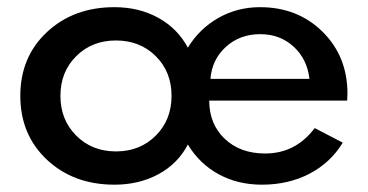

<svg xmlns="http://www.w3.org/2000/svg" viewBox="-20 -500 1025 535"><path d="M298.8 -480Q367.7 -480 421.4 -450.2Q475.1 -420.4 503.4 -367.2Q535.6 -419.9 588.4 -450Q641.1 -480 704.6 -480Q809.6 -480 878.9 -411.4Q948.2 -342.8 948.2 -238.8Q948.2 -232.4 947.3 -219.7H563Q563 -154.3 606.2 -113.3Q649.4 -72.3 718.8 -72.3Q803.7 -72.3 856.9 -143.1L935.1 -102.5Q900.9 -46.4 842.3 -15.9Q783.7 14.6 710 14.6Q642.6 14.6 589.4 -14.4Q536.1 -43.5 503.4 -97.2Q476.1 -44.4 422.1 -14.9Q368.2 14.6 298.8 14.6Q185.1 14.6 110.8 -54.9Q36.6 -124.5 36.6 -232.9Q36.6 -341.3 110.8 -410.6Q185.1 -480 298.8 -480ZM192.4 -343.5Q148.4 -299.8 148.4 -232.9Q148.4 -166 192.4 -122.1Q236.3 -78.1 303.2 -78.1Q370.1 -78.1 414.1 -122.1Q458 -166 458 -232.9Q458 -299.8 414.1 -343.5Q370.1 -387.2 303.2 -387.2Q236.3 -387.2 192.4 -343.5ZM566.4 -280.3H842.3Q835.9 -335.4 798.1 -370.1Q760.3 -404.8 705.1 -404.8Q648.4 -404.8 609.6 -369.6Q570.8 -334.5 566.4 -280.3Z"/></svg>

Font: Spartan MB SemBd
Style: Regular
Weight: 600
Designer: Matt Bailey, Mirko Velimirovic
Foundry: Matt Bailey
Version: Version 1.005